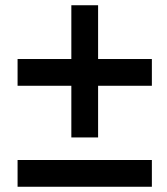

<svg xmlns="http://www.w3.org/2000/svg" viewBox="-20 -711 638 732"><path d="M559 -101V1H47V-101ZM252 -486V-691H354V-486H559V-384H354V-187H252V-384H47V-486Z"/></svg>

Font: Fette UNZ Fraktur
Style: Regular
Weight: 900
Foundry: UNZ1 Extensions by Catfonts.de
Version: Version 0.000 2012 initial release